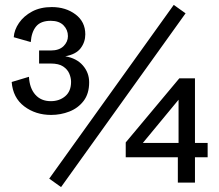

<svg xmlns="http://www.w3.org/2000/svg" viewBox="-20 -739 886 777"><path d="M187 -273.9Q124 -273.9 78.1 -308.6Q32.2 -343.3 27.3 -407.2L97.2 -428.2Q99.6 -382.3 122.8 -356Q146 -329.6 185.5 -329.6Q220.2 -329.6 243.9 -349.6Q267.6 -369.6 267.6 -407.7Q267.6 -423.8 260.5 -440.9Q253.4 -458 235.6 -470Q217.8 -481.9 185.5 -481.9H138.2V-534.7H186Q219.2 -534.7 237.1 -552.2Q254.9 -569.8 254.9 -592.8Q254.9 -618.2 237.1 -636.5Q219.2 -654.8 185.5 -654.8Q145 -654.8 126.2 -632.1Q107.4 -609.4 104.5 -568.8L35.6 -588.4Q37.6 -618.2 56.9 -646.2Q76.2 -674.3 109.9 -692.4Q143.6 -710.4 189.5 -710.4Q246.1 -710.4 285.6 -680.7Q325.2 -650.9 325.2 -600.1Q325.2 -568.8 306.4 -543.9Q287.6 -519 244.1 -511.2Q290 -503.4 315.4 -474.1Q340.8 -444.8 340.8 -405.8Q340.8 -359.9 318.4 -330.6Q295.9 -301.3 260.7 -287.6Q225.6 -273.9 187 -273.9ZM227.1 18.1 179.2 -16.1 683.1 -719.2 731 -685.1ZM699.7 0V-102.5H488.8V-162.6L705.6 -421.9H769V-160.6H820.3V-102.5H769V0ZM558.1 -160.6H702.6V-335.4Z"/></svg>

Font: Schibsted Grotesk
Style: Regular
Weight: 400
Designer: Bakken & Baeck AS, Henrik Kongsvoll
Foundry: Schibsted ASA
Version: Version 1.100; ttfautohint (v1.8.4.7-5d5b);gftools[0.9.25]